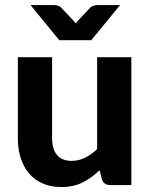

<svg xmlns="http://www.w3.org/2000/svg" viewBox="-20 -746 606 774"><path d="M52 0ZM190 -515.5V-188Q190 -145 209.8 -121.2Q229.5 -97.5 268.5 -97.5Q297.5 -97.5 323 -110.2Q348.5 -123 371.5 -145V-515.5H509.5V0H424.5Q398 0 390.5 -24L381.5 -60Q350.5 -29.5 313.8 -10.8Q277 8 226.5 8Q184.5 8 151.8 -6.5Q119 -21 97 -47Q75 -73 63.5 -109Q52 -145 52 -188V-515.5ZM103 -725.5H198.5Q207 -725.5 214.2 -722.8Q221.5 -720 225.5 -716.5L273.5 -665.5Q276 -662.5 279.2 -659.2Q282.5 -656 285.5 -652Q288 -656 291 -659.2Q294 -662.5 297 -665.5L345 -716.5Q349 -719.5 356.5 -722.5Q364 -725.5 372 -725.5H464L348 -584H219Z"/></svg>

Font: Lato Heavy
Style: Regular
Weight: 800
Designer: Lukasz Dziedzic
Foundry: tyPoland Lukasz Dziedzic
Version: Version 2.007; 2014-02-27